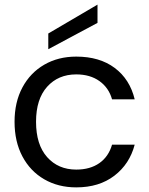

<svg xmlns="http://www.w3.org/2000/svg" viewBox="-20 -802 647 831"><path d="M43 -275Q43 -360 77 -423.5Q111 -487 171.5 -522Q232 -557 310 -557Q411 -557 476.5 -508Q542 -459 563 -372H465Q451 -422 410.5 -451Q370 -480 310 -480Q232 -480 184 -426.5Q136 -373 136 -275Q136 -176 184 -122Q232 -68 310 -68Q370 -68 410 -96Q450 -124 465 -176H563Q541 -92 475 -41.5Q409 9 310 9Q232 9 171.5 -26Q111 -61 77 -125Q43 -189 43 -275ZM402 -703 189 -589V-657L402 -782Z"/></svg>

Font: MSTAGE
Style: Regular
Weight: 400
Designer: Ninad Kale (Devanagari), Jonny Pinhorn (Latin)
Foundry: Indian Type Foundry
Version: 4.004